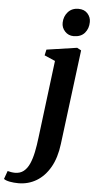

<svg xmlns="http://www.w3.org/2000/svg" viewBox="-188 -818 552 1112"><g transform="rotate(5 88.0 -262.0)"><path d="M188.5 7.5Q178.5 89 146.8 144.2Q115 199.5 67.5 227.8Q20 256 -37 256Q-64 256 -87.5 251.5Q-111 247 -122 238.5L-105 191Q-97.5 193.5 -84.8 195.5Q-72 197.5 -62 197.5Q-32 197.5 -11.8 181.5Q8.5 165.5 21.5 136.5Q34.5 107.5 42.8 67.8Q51 28 56.5 -19L112.5 -468L50 -495L57.5 -529L234 -555L258 -542ZM207 -620.5Q177 -620.5 156.8 -642.2Q136.5 -664 137.5 -693Q138.5 -729.5 161.2 -755Q184 -780.5 222 -780.5Q256.5 -780.5 275.5 -759Q294.5 -737.5 294 -710Q294 -672.5 272 -646.5Q250 -620.5 207 -620.5Z"/></g></svg>

Font: Merriweather 48pt
Style: Bold Italic
Weight: 700
Italic angle: -7.8°
Version: Version 2.101